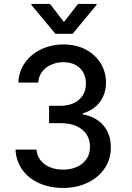

<svg xmlns="http://www.w3.org/2000/svg" viewBox="-20 -765 666 972"><path d="M58.6 -7.8H165Q167 22.9 185.1 46.1Q203.1 69.3 232.9 81.5Q262.7 93.8 298.8 93.8Q338.4 93.8 369.6 79.6Q400.9 65.4 418.5 39.3Q436 13.2 435.5 -21.5Q436 -57.1 418.5 -84.2Q400.9 -111.3 367.2 -126.5Q333.5 -141.6 287.1 -141.6H228.5V-229.5H287.1Q324.7 -229.5 353.8 -243.2Q382.8 -256.8 398.9 -282.2Q415 -307.6 415 -341.8Q415 -374.5 400.9 -399.2Q386.7 -423.8 360.8 -437Q335 -450.2 300.8 -450.2Q268.1 -450.2 239.5 -437.7Q210.9 -425.3 193.1 -401.9Q175.3 -378.4 173.8 -346.7H73.2Q74.7 -402.3 105.7 -446.5Q136.7 -490.7 188.5 -515.4Q240.2 -540 301.8 -540Q365.7 -540 414.6 -513.9Q463.4 -487.8 490 -443.8Q516.6 -399.9 516.6 -347.7Q516.6 -289.6 485.4 -248.3Q454.1 -207 399.4 -191.4V-185.5Q466.8 -173.8 504.4 -128.9Q542 -84 541 -17.6Q541.5 40 510.3 86.7Q479 133.3 423.6 159.9Q368.2 186.5 299.8 186.5Q231.9 186.5 177.7 162.1Q123.5 137.7 92.3 93.5Q61 49.3 58.6 -7.8ZM303.7 -653.3 375 -745.1H468.8V-740.2L347.7 -593.8H260.7L138.7 -740.2V-745.1H233.4Z"/></svg>

Font: Pretendard GOV Medium
Style: Regular
Weight: 500
Designer: Base glyphs from Inter by Rasmus Andersson; Hangeul glyphs from Noto Sans CJK(Source Han Sans) by Jang Soo-young and Kan
Foundry: Kil Hyung-jin
Version: Version 1.309